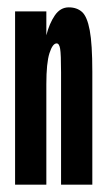

<svg xmlns="http://www.w3.org/2000/svg" viewBox="-20 -502 290 522"><path d="M21 0V-471H106V-406Q114 -438 129 -460Q144 -482 167 -482Q189 -482 203 -469.5Q217 -457 224 -419.5Q231 -382 231 -307V0H146V-305Q146 -355 143.5 -369.5Q141 -384 134 -384Q123 -384 114.5 -357.5Q106 -331 106 -273V0Z"/></svg>

Font: Inconsolata UltraCondensed Black
Style: Regular
Weight: 900
Width: 1
Monospace: yes
Designer: Raph Levien, Cyreal, Brenton Simpson
Foundry: Raph Levien, Cyreal, Google
Version: Version 3.001; ttfautohint (v1.8.2.53-6de2)